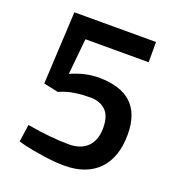

<svg xmlns="http://www.w3.org/2000/svg" viewBox="-123 -761 807 873"><g transform="rotate(20 280.0 -324.5)"><path d="M484 -660V-562H178L161 -388Q229 -419 295 -419Q507 -419 507 -221Q507 -109 448.5 -49Q390 11 283 11Q238 11 181 2.5Q124 -6 90 -14L56 -23L68 -107Q186 -87 270 -87Q328 -87 360 -119Q392 -151 392 -210Q392 -269 364 -295Q336 -321 291 -321Q210 -321 159 -301L141 -294L71 -309L89 -660Z"/></g></svg>

Font: TitilliumWeb-SemiBold
Style: SemiBold
Weight: 600
Version: Version 1.001;PS 57.000;hotconv 1.0.70;makeotf.lib2.5.55311